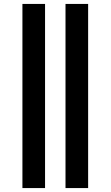

<svg xmlns="http://www.w3.org/2000/svg" viewBox="-20 -762 563 976"><path d="M94 194V-742H209V194ZM313 194V-742H428V194Z"/></svg>

Font: Montserrat SemiBold
Style: Regular
Weight: 600
Designer: Julieta Ulanovsky
Foundry: Julieta Ulanovsky
Version: Version 9.000; ttfautohint (v1.8.4.7-5d5b)